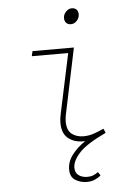

<svg xmlns="http://www.w3.org/2000/svg" viewBox="-60 -728 720 998"><g transform="rotate(-5 300.0 -229.0)"><path d="M352 224Q320 224 293 207.5Q266 191 266 152Q266 111 293 75.5Q320 40 362 12Q359 12 357 12Q355 12 351 12Q304 12 273 -13.5Q242 -39 242 -94Q242 -105 243.5 -117Q245 -129 248 -142L314 -452H124L130 -478H346L274 -134Q272 -124 271 -115Q270 -106 270 -98Q270 -53 294.5 -33.5Q319 -14 356 -14Q383 -14 408.5 -22.5Q434 -31 462 -44L472 -22Q370 26 332 67.5Q294 109 294 144Q294 172 312.5 185Q331 198 358 198Q375 198 388.5 192.5Q402 187 414 178L426 196Q413 208 394.5 216Q376 224 352 224ZM342 -600Q326 -600 317 -609.5Q308 -619 308 -634Q308 -647 314.5 -658Q321 -669 331 -675.5Q341 -682 352 -682Q369 -682 377.5 -672.5Q386 -663 386 -648Q386 -629 372.5 -614.5Q359 -600 342 -600Z"/></g></svg>

Font: SourceCodeVF
Style: Italic
Weight: 200
Italic angle: -11°
Monospace: yes
Designer: Paul D. Hunt, Teo Tuominen
Foundry: Adobe
Version: Version 1.026;hotconv 1.1.0;makeotfexe 2.6.0